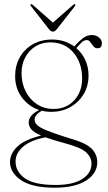

<svg xmlns="http://www.w3.org/2000/svg" viewBox="-20 -642 512 913"><path d="M310 15.5Q387.5 37 415 64.2Q442.5 91.5 442.5 129.5Q442.5 182.5 389.5 216.5Q336.5 250.5 240.5 250.5Q133 250.5 80.2 214.8Q27.5 179 27.5 128Q27.5 89.5 61.5 56Q95.5 22.5 175.5 2.5Q141 -12 128.8 -27Q116.5 -42 116.5 -59.5Q116.5 -74.5 127 -89.2Q137.5 -104 166 -119Q115.5 -136 83.8 -179Q52 -222 52 -280Q52 -330 74.2 -369.5Q96.5 -409 136.2 -431.5Q176 -454 228.5 -454Q288 -454 333 -421L338 -426.5Q357.5 -448 376.2 -461.8Q395 -475.5 416.5 -475.5Q436 -475.5 450.2 -464Q464.5 -452.5 464.5 -436.5Q464.5 -412.5 444 -412.5Q431.5 -412.5 423.8 -422.2Q416 -432 409.2 -441.8Q402.5 -451.5 393 -451.5Q380 -451.5 368.8 -440.8Q357.5 -430 343 -413Q370 -390 385.5 -356.8Q401 -323.5 401 -283.5Q401 -232 377 -193Q353 -154 312.8 -132Q272.5 -110 222.5 -110Q200 -110 178.5 -115.5Q144.5 -95.5 144.5 -73.5Q144.5 -59.5 156.5 -47.5Q168.5 -35.5 204 -21Q239.5 -6.5 310 15.5ZM218.5 -440.5Q179 -440.5 148.2 -421.2Q117.5 -402 100 -369Q82.5 -336 82.5 -294.5Q82.5 -246 102 -207.5Q121.5 -169 155.8 -146.5Q190 -124 234.5 -124Q295.5 -124 333 -165Q370.5 -206 370.5 -269Q370.5 -343.5 329.2 -392Q288 -440.5 218.5 -440.5ZM54 125.5Q54 174.5 98.5 206Q143 237.5 245 237.5Q326 237.5 370.5 209.8Q415 182 415 135.5Q415 106 390 82.8Q365 59.5 290 39.5Q232 24 196.5 11Q125.5 24.5 89.8 55.5Q54 86.5 54 125.5ZM250.5 -503.5Q240.5 -491.5 232 -491.5Q222.5 -491.5 212.5 -503.5L127.5 -612.5Q122.5 -618.5 126 -621.5Q129.5 -623.5 135.5 -619L231.5 -534.5L328 -619Q334 -624 337 -621.5Q340.5 -618.5 336 -612.5Z"/></svg>

Font: Fraunces 72pt Thin
Style: Regular
Weight: 100
Version: Version 1.000;[b76b70a41]